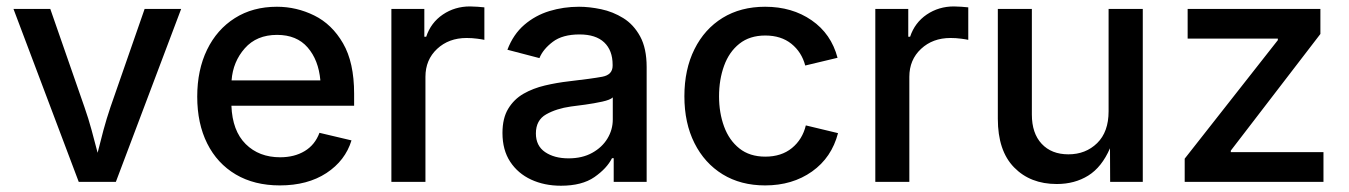

<svg xmlns="http://www.w3.org/2000/svg" viewBox="-20 -574 4258 606"><path d="M228.5 0 22.5 -545.9H138.7L246.6 -235.8Q259.3 -199.7 269 -163.8Q278.8 -127.9 288.1 -91.8Q296.9 -127.4 306.6 -163.6Q316.4 -199.7 328.6 -235.8L436.5 -545.9H551.8L345.7 0Z M863.3 11.2Q782.7 11.2 724.1 -23.4Q665.5 -58.1 634 -121.1Q602.5 -184.1 602.5 -269Q602.5 -353 633.5 -417Q664.6 -481 721.2 -516.8Q777.8 -552.7 854 -552.7Q916 -552.7 971.9 -525.1Q1027.8 -497.6 1062.7 -437.3Q1097.7 -377 1097.7 -278.3V-240.2H710.4Q713.4 -161.1 755.4 -119.4Q797.4 -77.6 864.3 -77.6Q909.2 -77.6 941.7 -97.2Q974.1 -116.7 988.3 -154.8L1089.4 -130.9Q1069.8 -66.9 1010.3 -27.8Q950.7 11.2 863.3 11.2ZM710.9 -320.3H991.2Q985.4 -384.8 950.9 -424.3Q916.5 -463.9 854.5 -463.9Q790 -463.9 752.7 -421.6Q715.3 -379.4 710.9 -320.3Z M1215.3 0V-545.9H1319.3V-458H1325.2Q1339.8 -502.4 1377.7 -528.1Q1415.5 -553.7 1463.4 -553.7Q1473.6 -553.7 1487.1 -552.7Q1500.5 -551.8 1508.8 -550.8V-448.2Q1502.9 -449.7 1486.3 -451.9Q1469.7 -454.1 1452.6 -454.1Q1396.5 -454.1 1359.6 -419.7Q1322.8 -385.3 1322.8 -331.5V0Z M1750.5 12.2Q1698.2 12.2 1656.5 -7.1Q1614.7 -26.4 1590.3 -63.5Q1565.9 -100.6 1565.9 -154.3Q1565.9 -200.7 1584 -230.7Q1602.1 -260.7 1632.3 -278.1Q1662.6 -295.4 1700 -304.2Q1737.3 -313 1775.9 -317.4Q1848.1 -325.7 1880.9 -331.8Q1913.6 -337.9 1913.6 -366.7V-369.6Q1913.6 -415 1887 -440.2Q1860.4 -465.3 1809.1 -465.3Q1755.4 -465.3 1724.6 -441.9Q1693.8 -418.5 1682.6 -390.6L1581.5 -417Q1600.1 -465.8 1634.8 -495.6Q1669.4 -525.4 1714.1 -539.1Q1758.8 -552.7 1807.6 -552.7Q1840.3 -552.7 1877.4 -544.9Q1914.6 -537.1 1947.3 -516.8Q1980 -496.6 2000.5 -459Q2021 -421.4 2021 -362.3V0H1917V-74.7H1911.6Q1895.5 -42.5 1856.2 -15.1Q1816.9 12.2 1750.5 12.2ZM1774.4 -74.2Q1817.9 -74.2 1849.1 -91.6Q1880.4 -108.9 1897.2 -136.7Q1914.1 -164.6 1914.1 -196.8V-266.6Q1906.2 -258.8 1880.6 -253.2Q1855 -247.6 1826.7 -243.7Q1798.3 -239.7 1781.7 -237.8Q1736.3 -231.4 1703.9 -213.1Q1671.4 -194.8 1671.4 -152.8Q1671.4 -113.8 1700.4 -94Q1729.5 -74.2 1774.4 -74.2Z M2395 11.2Q2317.9 11.2 2260.7 -23.9Q2203.6 -59.1 2171.9 -122.3Q2140.1 -185.5 2140.1 -270Q2140.1 -355 2171.9 -418.7Q2203.6 -482.4 2260.7 -517.6Q2317.9 -552.7 2395 -552.7Q2480 -552.7 2541.7 -510Q2603.5 -467.3 2623.5 -391.6L2521.5 -367.2Q2510.3 -409.7 2477.8 -435.8Q2445.3 -461.9 2395.5 -461.9Q2346.2 -461.9 2313.7 -436Q2281.2 -410.2 2265.4 -366.5Q2249.5 -322.8 2249.5 -270Q2249.5 -217.8 2265.4 -174.6Q2281.2 -131.3 2313.7 -105.5Q2346.2 -79.6 2395.5 -79.6Q2446.3 -79.6 2479.5 -106.7Q2512.7 -133.8 2523.4 -178.2L2625 -153.8Q2605 -76.7 2543 -32.7Q2481 11.2 2395 11.2Z M2742.7 0V-545.9H2846.7V-458H2852.5Q2867.2 -502.4 2905 -528.1Q2942.9 -553.7 2990.7 -553.7Q3001 -553.7 3014.4 -552.7Q3027.8 -551.8 3036.1 -550.8V-448.2Q3030.3 -449.7 3013.7 -451.9Q2997.1 -454.1 2980 -454.1Q2923.8 -454.1 2887 -419.7Q2850.1 -385.3 2850.1 -331.5V0Z M3315.4 6.8Q3231.9 6.8 3180.7 -45.7Q3129.4 -98.1 3129.4 -199.2V-545.9H3236.8V-212.4Q3236.8 -153.3 3267.8 -120.1Q3298.8 -86.9 3352.1 -86.9Q3406.7 -86.9 3442.9 -122.3Q3479 -157.7 3479 -222.7V-545.9H3586.9V0H3483.9L3483.4 -106Q3457.5 -46.4 3414.8 -19.8Q3372.1 6.8 3315.4 6.8Z M3719.2 0V-73.2L4013.2 -447.3V-452.1H3728.5V-545.9H4147.5V-466.8L3864.7 -98.6V-93.8H4157.2V0Z"/></svg>

Font: Inter Medium
Style: Regular
Weight: 500
Designer: Rasmus Andersson
Foundry: rsms
Version: Version 4.001;git-9221beed3